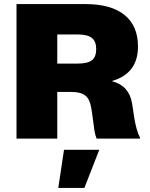

<svg xmlns="http://www.w3.org/2000/svg" viewBox="-20 -680 736 942"><path d="M61 0V-660H399Q525 -660 591 -606.5Q657 -553 657 -452Q657 -320 531 -283V-281Q613 -260 628 -173Q636 -119 639.5 -97.5Q643 -76 650 -49.5Q657 -23 667 -5V0H454Q447 -17 443.5 -38.5Q440 -60 436 -93.5Q432 -127 427 -154Q420 -195 397.5 -212Q375 -229 330 -229H261V0ZM261 -368H360Q410 -368 431 -384.5Q452 -401 452 -439Q452 -477 430.5 -494Q409 -511 360 -511H261ZM467 55 394 242H266L294 55Z"/></svg>

Font: Elaine Sans ExtraBold
Style: Regular
Weight: 800
Designer: Wei Huang
Foundry: Wei Huang
Version: Version 2.001;December 24, 2019;FontCreator 12.0.0.2547 64-b